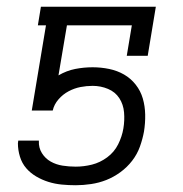

<svg xmlns="http://www.w3.org/2000/svg" viewBox="-20 -540 540 568"><path d="M204 8Q183 8 162.5 6Q142 4 123 -2Q104 -8 87 -18Q70 -28 57.5 -42.5Q45 -57 39 -76.5Q33 -96 33 -116L34 -124H95V-123Q94 -103 104 -87Q114 -71 130 -62Q146 -53 165 -50Q184 -47 204 -47Q228 -47 252 -53Q276 -59 297 -74.5Q318 -90 329.5 -113Q341 -136 345 -160Q349 -184 347 -207.5Q345 -231 333 -249.5Q321 -268 299.5 -277Q278 -286 254 -286Q236 -286 218 -282.5Q200 -279 183 -270Q166 -261 153 -246Q140 -231 136 -213H74L116 -465H92L101 -520H441L417 -375H355L370 -465H178L153 -317Q177 -331 202.5 -336Q228 -341 254 -341Q279 -341 303 -336Q327 -331 347 -319.5Q367 -308 381.5 -289.5Q396 -271 402.5 -248.5Q409 -226 409.5 -201Q410 -176 406 -151Q402 -129 394 -106.5Q386 -84 371 -64.5Q356 -45 336 -30.5Q316 -16 294.5 -7.5Q273 1 249.5 4.5Q226 8 204 8Z"/></svg>

Font: Iosevka Curly Slab Light
Style: Italic
Weight: 300
Italic angle: -9°
Monospace: yes
Designer: Belleve Invis
Foundry: Belleve Invis
Version: Version 22.1.2; ttfautohint (v1.8.4)